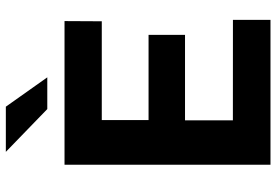

<svg xmlns="http://www.w3.org/2000/svg" viewBox="-168 -802 969 674"><g transform="rotate(-90 317.0 -464.5)"><path d="M76.2 -723H580.5L579.8 -592.2H233V-428H532V-300H232.2V-132L584.8 -131.8V0H76.2ZM121.4 -929 271.6 -783.5H383L280 -929Z"/></g></svg>

Font: Public Sans VF
Style: Regular
Weight: 400
Designer: Pablo Impallari, Rodrigo Fuenzalida (Modified by Dan O. Williams and USWDS)
Version: Version 1.003